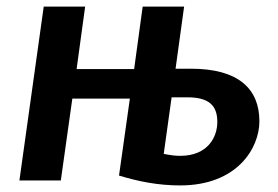

<svg xmlns="http://www.w3.org/2000/svg" viewBox="-20 -549 845 584"><path d="M561 -340H514L540 -529H414L388 -339H213L239 -529H113L39 0H165L200 -249H375L342 -15C401 3 461 15 528 15C702 15 769 -99 769 -180C769 -279 705 -340 561 -340ZM528 -75C512 -75 498 -77 478 -81L502 -253H550C618 -253 641 -226 641 -178C641 -132 612 -75 528 -75Z"/></svg>

Font: Fira Sans Medium
Style: Italic
Weight: 500
Italic angle: -8°
Designer: bBox Type GmbH & Carrois Corporate GbR & Edenspiekermann AG
Foundry: bBox Type GmbH & Carrois Corporate GbR & Edenspiekermann AG
Version: Version 4.301;PS 004.301;hotconv 1.0.88;makeotf.lib2.5.64775